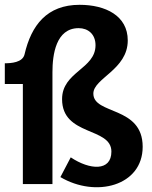

<svg xmlns="http://www.w3.org/2000/svg" viewBox="-20 -765 630 798"><path d="M0 -416H75V0H198V-465C198 -537 212 -648 307 -648C346 -648 377 -623 377 -577C377 -478 238 -467 238 -353C238 -198 443 -238 443 -135C443 -52 353 -58 274 -111L231 -29C378 58 573 8 573 -155C573 -326 368 -287 368 -376C368 -440 511 -475 511 -597C511 -700 418 -745 311 -745C175 -745 110 -660 82 -539C74 -505 26 -502 0 -502Z"/></svg>

Font: Rosario
Style: Bold
Weight: 700
Designer: Hector Gatti
Foundry: Omnibus Type
Version: Version 1.100